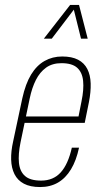

<svg xmlns="http://www.w3.org/2000/svg" viewBox="-20 -749 407 775"><path d="M142 6Q102 6 76.5 -7.5Q51 -21 38.5 -46Q26 -71 25 -104.5Q24 -138 33 -178L70 -352Q83 -411 105.5 -448Q128 -485 160 -503Q192 -521 231 -521Q270 -521 295 -508Q320 -495 332.5 -470.5Q345 -446 346 -412Q347 -378 339 -337L322 -253H73L78 -279H302L296 -274L309 -340Q319 -388 315.5 -422.5Q312 -457 291.5 -475.5Q271 -494 228 -494Q191 -494 166 -476Q141 -458 125 -426.5Q109 -395 100 -352L63 -175Q53 -126 56.5 -91.5Q60 -57 81 -38.5Q102 -20 146 -20Q195 -20 225 -53Q255 -86 270 -153H299Q288 -101 266.5 -65.5Q245 -30 214 -12Q183 6 142 6ZM157 -593 263 -729H299L334 -593H307L278 -710L189 -593Z"/></svg>

Font: Hubot Sans Condensed ExtraLight
Style: Italic
Weight: 200
Width: 3
Italic angle: -12.0243°
Designer: Deni Anggara
Foundry: GitHub, Inc., Subsidiary of Microsoft Corporation
Version: Version 2.000